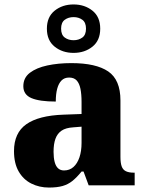

<svg xmlns="http://www.w3.org/2000/svg" viewBox="-20 -834 654 864"><path d="M200 10Q157 10 121 -8Q85 -26 64 -62.5Q43 -99 43 -154Q43 -236 98.5 -275Q154 -314 265 -318L347 -321V-375Q347 -410 342 -434.5Q337 -459 325 -472Q313 -485 291 -485Q270 -485 257 -472Q244 -459 237.5 -435Q231 -411 231 -377Q158 -377 121.5 -392.5Q85 -408 85 -446Q85 -484 114.5 -506.5Q144 -529 193 -539.5Q242 -550 301 -550Q412 -550 467 -512.5Q522 -475 522 -382V-128Q522 -101 527.5 -85.5Q533 -70 546.5 -63.5Q560 -57 582 -57H586V0H379L356 -62H347Q325 -35 305.5 -19.5Q286 -4 261.5 3Q237 10 200 10ZM268 -67Q293 -67 310.5 -82.5Q328 -98 337.5 -126Q347 -154 347 -191V-264L310 -261Q276 -259 257 -246Q238 -233 229.5 -209.5Q221 -186 221 -151Q221 -124 226 -105Q231 -86 241.5 -76.5Q252 -67 268 -67ZM311 -596Q261 -596 226 -624Q191 -652 191 -705Q191 -758 226 -786Q261 -814 311 -814Q361 -814 396 -786Q431 -758 431 -705Q431 -652 396 -624Q361 -596 311 -596ZM311 -653Q334 -653 350.5 -665Q367 -677 367 -705Q367 -733 350.5 -745Q334 -757 311 -757Q288 -757 271.5 -745Q255 -733 255 -705Q255 -677 271.5 -665Q288 -653 311 -653Z"/></svg>

Font: Noto Serif Thai ExtraBold
Style: Regular
Weight: 800
Version: Version 2.001